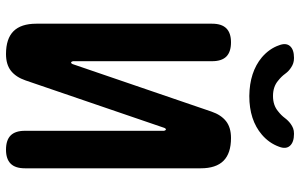

<svg xmlns="http://www.w3.org/2000/svg" viewBox="-200 -790 1000 640"><g transform="rotate(90 300.0 -470.0)"><path d="M541 -639V-53Q541 -21 525.5 -5.5Q510 10 479 10Q447 10 431.5 -5.5Q416 -21 416 -53V-517Q414 -523 412 -523Q410 -523 408.5 -521.5Q407 -520 406 -517L248 -55Q237 -23 216 -6.5Q195 10 160 10Q109 10 84 -15Q59 -40 59 -91V-677Q59 -709 74.5 -724.5Q90 -740 121 -740Q153 -740 168.5 -724.5Q184 -709 184 -677V-213Q186 -207 188 -207Q190 -207 191.5 -208.5Q193 -210 194 -213L352 -675Q363 -707 384 -723.5Q405 -740 440 -740Q491 -740 516 -715Q541 -690 541 -639ZM131 -900Q122 -923 133.5 -936.5Q145 -950 173 -950Q183 -950 190.5 -947.5Q198 -945 204 -941Q217 -933 226 -920.5Q235 -908 249 -897Q269 -880 300 -880Q331 -880 351 -897Q364 -907 373 -919Q382 -931 393 -939Q400 -944 407.5 -947Q415 -950 426 -950Q454 -950 466 -936.5Q478 -923 469 -900Q457 -867 429 -843Q380 -801 300 -801Q220 -802 171 -843Q142 -868 131 -900Z"/></g></svg>

Font: Maple Mono Normal NL
Style: Bold
Weight: 700
Monospace: yes
Designer: subframe7536
Version: Version 7.000